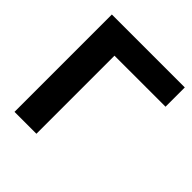

<svg xmlns="http://www.w3.org/2000/svg" viewBox="-188 -840 979 979"><g transform="rotate(45 301.0 -351.0)"><path d="M223 -563H591V-702H65V0H223Z"/></g></svg>

Font: Geom
Style: Bold
Weight: 700
Version: Version 1.102